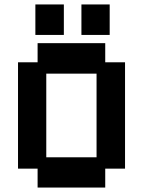

<svg xmlns="http://www.w3.org/2000/svg" viewBox="-20 -832 643 863"><path d="M149 11V-74H61V-552H149V-638H453V-552H542V-74H453V11ZM188 -125H414V-501H188ZM139 -675V-812H267V-675ZM346 -675V-812H473V-675Z"/></svg>

Font: Pixelify Sans
Style: Bold
Weight: 700
Designer: Stefie Justprince
Foundry: Typecalism Foundryline
Version: Version 1.000